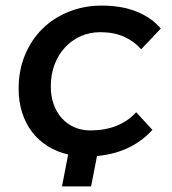

<svg xmlns="http://www.w3.org/2000/svg" viewBox="-20 -555 615 686"><path d="M524.5 -91Q489 -51.5 439.5 -27.5Q390 -3.5 326.5 2.5L305.5 111H201.5L223.5 -3Q182.5 -12.5 149.8 -33.2Q117 -54 94 -84.2Q71 -114.5 58.8 -153.5Q46.5 -192.5 46.5 -238Q46.5 -303.5 69 -358Q91.5 -412.5 131.2 -451.8Q171 -491 225.5 -513Q280 -535 343.5 -535Q415 -535 468.2 -513.5Q521.5 -492 554.5 -453L484.5 -379Q459.5 -407.5 423.2 -423.8Q387 -440 338.5 -440Q301 -440 268.8 -425.8Q236.5 -411.5 212.5 -385.8Q188.5 -360 175 -324.5Q161.5 -289 161.5 -246Q161.5 -211 171.8 -182.2Q182 -153.5 200.8 -132.8Q219.5 -112 245.5 -100.5Q271.5 -89 303.5 -89Q354 -89 395.5 -105.2Q437 -121.5 466.5 -154Z"/></svg>

Font: Argentum Sans
Style: Italic
Weight: 400
Italic angle: -11.3099°
Designer: Julieta Ulanovsky, Owen Earl, Rasmus Andersson, Cristiano Sobral
Foundry: The Argentum Sans Project Authors
Version: Version 3.131; ttfautohint (v1.8.4.7-5d5b-dirty)